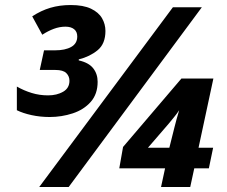

<svg xmlns="http://www.w3.org/2000/svg" viewBox="-20 -743 903 763"><path d="M177 -278Q140 -278 105.5 -285.5Q71 -293 47 -305V-399Q75 -383 106 -373.5Q137 -364 171 -364Q206 -364 231 -378.5Q256 -393 256 -422Q256 -440 243.5 -452.5Q231 -465 200 -465H138L155 -543H199Q239 -543 263 -556.5Q287 -570 287 -598Q287 -617 274.5 -627Q262 -637 240 -637Q217 -637 194 -628.5Q171 -620 148 -605L108 -678Q143 -701 180 -712Q217 -723 261 -723Q311 -723 341.5 -708.5Q372 -694 385.5 -670.5Q399 -647 399 -620Q399 -569 368 -543.5Q337 -518 293 -507V-503Q333 -494 350.5 -471.5Q368 -449 368 -418Q368 -369 340.5 -338Q313 -307 269 -292.5Q225 -278 177 -278ZM136 0 667 -714H782L253 0ZM469 -159 701 -431H828L769 -156H827L810 -74H752L736 0H620L636 -74H454ZM653 -156 673 -236Q678 -256 681.5 -268.5Q685 -281 692 -305Q683 -291 670.5 -276Q658 -261 650 -251L568 -156Z"/></svg>

Font: BC Sans
Style: Bold Italic
Weight: 700
Italic angle: -12°
Designer: Monotype Design Team
Province of B.C.
Foundry: Monotype Imaging Inc.
Version: Version 2.000;GOOG;noto-source:20170915:90ef993387c0